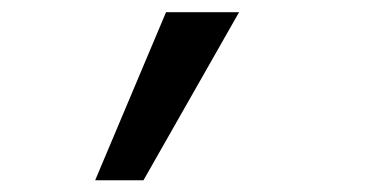

<svg xmlns="http://www.w3.org/2000/svg" viewBox="-20 -141 640 318"><path d="M137.6 157.6H217.6L376 -120.8H255Z"/></svg>

Font: CommitMonoV142 ExtLt
Style: Regular
Weight: 200
Monospace: yes
Designer: Eigil Nikolajsen
Foundry: Eigil Nikolajsen
Version: Version 1.142